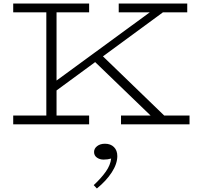

<svg xmlns="http://www.w3.org/2000/svg" viewBox="-20 -706 1122 1090"><path d="M273 -172 263 -221 859 -657 924 -650ZM55 0V-50H486V0ZM243 -28V-658H301V-28ZM55 -636V-686H486V-636ZM667 0V-50H1056V0ZM861 -25 501 -372 549 -401 933 -30ZM654 -636V-686H1043V-636ZM646 180Q646 224 614.5 272.5Q583 321 530 364L512 345Q555 305 581 268Q607 231 611 194Q601 197 591 198.5Q581 200 568 200Q546 200 530 188.5Q514 177 514 157Q514 137 531.5 123.5Q549 110 576 110Q608 110 627 129Q646 148 646 180Z"/></svg>

Font: BioRhyme SemiExpanded Light
Style: Regular
Weight: 300
Width: 6
Designer: Aoife Mooney
Foundry: Aoife Mooney Type
Version: Version 1.600;gftools[0.9.33]